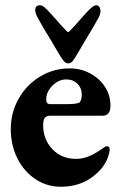

<svg xmlns="http://www.w3.org/2000/svg" viewBox="-20 -696 463 730"><path d="M21 -205Q21 -268 51 -321Q81 -374 132.5 -405Q184 -436 245 -436Q287 -436 322.5 -417Q358 -398 379 -366Q400 -334 400 -295Q400 -275 392.5 -265.5Q385 -256 369 -256H171Q157 -256 150.5 -248Q144 -240 144 -221Q144 -166 179 -129Q214 -92 269 -92Q296 -92 320 -102.5Q344 -113 372 -133Q381 -140 386 -140Q397 -140 397 -127Q397 -118 391 -100Q376 -55 327.5 -20.5Q279 14 211 14Q158 14 114.5 -15Q71 -44 46 -94Q21 -144 21 -205ZM224 -300Q248 -300 259.5 -301Q271 -302 280 -305Q284 -306 287.5 -315Q291 -324 291 -335Q291 -361 274.5 -377.5Q258 -394 232 -394Q202 -394 178 -369Q154 -344 156 -315Q156 -308 160 -304Q164 -300 171 -300ZM200 -498 170 -549Q143 -592 122 -631Q114 -647 114 -658Q114 -676 132 -676Q140 -676 149 -668.5Q158 -661 175 -642Q179 -638 183.5 -632.5Q188 -627 193 -622Q215 -596 233 -578Q237 -574 239 -574Q241 -574 245 -578Q261 -594 303 -642Q319 -660 329 -668Q339 -676 346 -676Q353 -676 357.5 -670Q362 -664 362 -654Q362 -643 356 -631Q341 -603 307 -547L277 -496Q264 -473 256.5 -464Q249 -455 239 -455Q230 -455 222 -464.5Q214 -474 200 -498Z"/></svg>

Font: EB Garamond ExtraBold
Style: Regular
Weight: 800
Designer: Georg Duffner and Octavio Pardo
Foundry: Georg Duffner
Version: Version 1.000